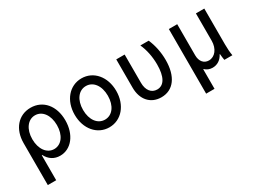

<svg xmlns="http://www.w3.org/2000/svg" viewBox="-54 -1127 2508 1904"><g transform="rotate(-30 1200.0 -175.0)"><path d="M337 10C463 10 555 -107 555 -270C555 -436 459 -550 317 -550C177 -550 83 -440 83 -280V200H179V-86H184C216 -24 269 10 337 10ZM177 -270C177 -383 235 -463 318 -463C401 -463 459 -384 459 -270C459 -156 401 -77 318 -77C235 -77 177 -157 177 -270Z M900 10C1038 10 1138 -108 1138 -270C1138 -432 1038 -550 900 -550C762 -550 662 -432 662 -270C662 -108 762 10 900 10ZM900 -78C816 -78 758 -156 758 -270C758 -384 816 -462 900 -462C984 -462 1042 -384 1042 -270C1042 -156 984 -78 900 -78Z M1665 -540H1570C1602 -470 1620 -384 1620 -294C1620 -155 1577 -78 1498 -78C1432 -78 1390 -131 1390 -216V-540H1294V-216C1294 -78 1374 10 1496 10C1633 10 1716 -102 1716 -290C1716 -377 1698 -466 1665 -540Z M1896 200H1992V-24H1996C2019 -2 2048 10 2082 10C2137 10 2181 -20 2207 -71H2211C2213 -44 2216 -21 2220 0H2312C2305 -38 2302 -81 2302 -130V-540H2206V-227C2206 -137 2155 -71 2086 -71C2029 -71 1992 -115 1992 -183V-540H1896Z"/></g></svg>

Font: CommitMono
Style: 500Regular
Weight: 500
Monospace: yes
Designer: Eigil Nikolajsen
Foundry: Eigil Nikolajsen
Version: Version 1.143